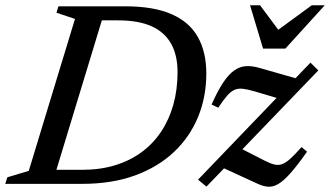

<svg xmlns="http://www.w3.org/2000/svg" viewBox="-41 -700 1256 731"><path d="M272.5 -53.5Q340.5 -53.5 397 -70.8Q453.5 -88 497.8 -120.5Q542 -153 572.5 -198.8Q603 -244.5 619 -301.8Q635 -359 635 -425.5Q635 -489 610.8 -533Q586.5 -577 536.5 -599.8Q486.5 -622.5 408 -622.5H289.5L303 -676H435Q543.5 -676 611.8 -646.2Q680 -616.5 712.2 -559.2Q744.5 -502 744.5 -420Q744.5 -331 713 -254.5Q681.5 -178 621 -121Q560.5 -64 472.8 -32Q385 0 271.5 0H96L117.5 -53.5ZM244.5 -628 174 -651.5 181.5 -676H363L157.5 0H-21L-13 -25L68.5 -49.5ZM713 -16 1141 -461.5 1171 -432 745 10.5ZM790 -290 764.5 -302Q788 -355 809.2 -386.5Q830.5 -418 851.8 -432.5Q873 -447 896 -448.2Q919 -449.5 946.5 -441.5L1109.5 -395L1043.5 -318L927 -352.5Q901 -360 883.5 -362Q866 -364 852 -358Q838 -352 823.8 -335.8Q809.5 -319.5 790 -290ZM938.5 -1 798 -65.5 868.5 -138.5 966.5 -88.5Q988 -77.5 1003.2 -73.8Q1018.5 -70 1032.8 -75Q1047 -80 1064.5 -95.8Q1082 -111.5 1107 -140L1128 -122.5Q1091.5 -70.5 1065 -40.8Q1038.5 -11 1018 0.8Q997.5 12.5 978.5 10.8Q959.5 9 938.5 -1ZM1195.5 -680 1045.5 -515H960.5L911 -680H949L1026.5 -576H1004L1146 -680Z"/></svg>

Font: Newsreader 16pt Medium
Style: Italic
Weight: 500
Italic angle: -17°
Designer: Hugues Gentile
Foundry: Production Type
Version: Version 1.003